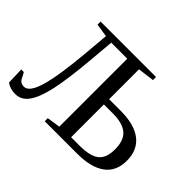

<svg xmlns="http://www.w3.org/2000/svg" viewBox="-136 -894 1143 1143"><g transform="rotate(45 436.0 -322.5)"><path d="M410.2 -610.8H275.4L262.2 -459Q246.1 -274.9 224.6 -177.7Q203.1 -80.6 170.2 -35.4Q137.2 9.8 87.4 9.8Q41.5 9.8 12.7 -13.2L9.3 -119.1H31.2L54.2 -75.7Q68.4 -57.6 92.8 -57.6Q137.2 -57.6 165.8 -156.7Q194.3 -255.9 212.4 -465.3L225.6 -616.2L141.6 -628.9V-654.8H608.4V-628.9L504.4 -615.7V-363.8H602.5Q716.8 -363.8 777.6 -316.9Q838.4 -270 838.4 -179.2Q838.4 -90.3 777.1 -45.2Q715.8 0 597.7 0H326.2V-25.9L410.2 -38.6ZM740.7 -177.2Q740.7 -252.9 701.4 -286.4Q662.1 -319.8 579.6 -319.8H504.4V-43.9H576.7Q665 -43.9 702.9 -74.7Q740.7 -105.5 740.7 -177.2Z"/></g></svg>

Font: Tinos
Style: Regular
Weight: 400
Designer: Steve Matteson
Foundry: Monotype Imaging Inc.
Version: Version 1.23